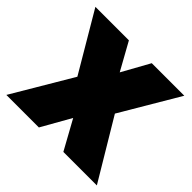

<svg xmlns="http://www.w3.org/2000/svg" viewBox="-157 -696 843 843"><g transform="rotate(45 264.0 -275.0)"><path d="M-17 0 147 -277 -14 -550H194L265 -422L336 -550H538L378 -279L545 0H337L262 -136L185 0Z"/></g></svg>

Font: Encode Sans Condensed Black
Style: Regular
Weight: 900
Width: 3
Designer: Multiple Designers
Foundry: Impallari Type
Version: Version 3.000; ttfautohint (v1.8.3) -l 8 -r 50 -G 200 -x 14 